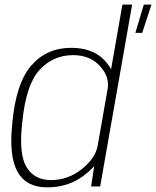

<svg xmlns="http://www.w3.org/2000/svg" viewBox="-20 -805 674 829"><path d="M564.5 -663H594L634 -785H601ZM373.5 0H412.5L550.5 -785H508.5L388 -97.5ZM183.5 4Q272.5 4 338.5 -44.5Q404.5 -93 413 -139L401.5 -175.5Q392 -121.5 332.8 -74.5Q273.5 -27.5 200 -27.5Q128.5 -27.5 94.5 -83.5Q60.5 -139.5 76 -275Q91.5 -438.5 150.5 -502.8Q209.5 -567 295 -567Q368.5 -567 411.5 -519.8Q454.5 -472.5 444.5 -419L467.5 -455Q476 -501.5 425.8 -550Q375.5 -598.5 287 -598.5Q181.5 -598.5 115 -522Q48.5 -445.5 33 -272Q18 -129.5 56 -62.8Q94 4 183.5 4Z"/></svg>

Font: Anybody UltraCondensed Thin ExtraLight
Style: Italic
Weight: 250
Italic angle: -10°
Version: Version 1.111